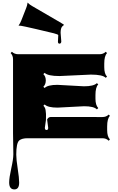

<svg xmlns="http://www.w3.org/2000/svg" viewBox="-20 -1068 914 1482"><path d="M427.2 -746.6 429.7 -796.4Q429.7 -802.2 396 -811Q362.3 -819.8 258.1 -843.8Q153.8 -867.7 142.1 -868.9Q130.4 -870.1 126.7 -870.1Q123 -870.1 123 -870.8Q123 -871.6 126 -875Q135.3 -886.7 144.5 -910.2L181.2 -1003.9Q189.5 -1024.9 190.9 -1036.6Q192.4 -1048.3 192.9 -1048.3Q193.4 -1048.3 196.3 -1044.9Q208 -1032.7 229.5 -1020.5L439.5 -898.4Q474.1 -877.9 474.1 -876.5Q474.1 -875 470 -872.1Q465.8 -869.1 460.9 -864.3Q447.8 -851.1 447.8 -814.5L453.1 -748Q453.1 -740.2 449 -735.6Q444.8 -731 439.5 -731Q427.2 -731 427.2 -746.6ZM352.1 -81.1 344.2 -141.6V-147Q354.5 -165 372.1 -165L770.5 -164.6Q800.3 -164.6 818.8 -183.6L828.6 -173.8Q807.1 -152.3 807.1 -91.8Q807.1 -91.8 807.1 -63.5Q807.1 -14.2 828.6 8.3L818.8 18.1Q799.8 -1 770.5 -1H192.9Q149.4 -1 128.9 15.6Q105.5 35.2 105.5 126Q105.5 162.6 116.7 234.1Q127.9 305.7 127.9 341.8Q127.9 394 90.8 394Q50.8 394 50.8 340.3Q50.8 303.7 66.9 231.9Q83 160.2 83 123L80.6 -40.5V-609.9Q80.6 -640.1 62 -658.2L71.8 -668.5Q91.8 -649.4 120.6 -649.4H747.6Q777.3 -649.4 796.4 -668.5L806.2 -658.2Q784.7 -636.7 784.7 -577.1V-549.8Q784.7 -497.6 806.2 -476.6L796.4 -467.3Q772 -492.2 681.6 -492.2L439 -481Q349.1 -481 324.7 -505.9L314.5 -496.1Q333.5 -477.5 333.5 -447Q333.5 -416.5 314.5 -397.9L324.7 -388.7Q348.1 -413.1 423.3 -413.1L627.9 -401.9Q703.6 -401.9 728 -426.3L738.3 -416.5Q716.8 -395 716.8 -334V-306.6Q716.8 -256.3 738.3 -233.9L728 -223.6Q704.6 -248 628.9 -248L424.3 -237.3Q349.1 -237.3 324.7 -261.7L314.9 -252Q329.6 -237.3 332 -217Q334.5 -196.8 335 -188.2Q335.4 -179.7 335 -161.9Q334.5 -144 334.5 -140.6L326.2 -82Q326.2 -64.5 339.1 -64.5Q352.1 -64.5 352.1 -81.1Z"/></svg>

Font: Nosifer
Style: Regular
Weight: 400
Version: Version 001.002